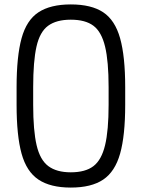

<svg xmlns="http://www.w3.org/2000/svg" viewBox="-20 -834 640 868"><path d="M300 14Q208 14 154 -22Q100 -58 77.5 -139.5Q55 -221 55 -360V-440Q55 -579 77.5 -661Q100 -743 154 -778.5Q208 -814 300 -814Q393 -814 446.5 -778.5Q500 -743 523 -661Q546 -579 546 -440V-360Q546 -221 523 -139.5Q500 -58 446.5 -22Q393 14 300 14ZM300 -55Q366 -55 402.5 -83Q439 -111 455 -177.5Q471 -244 471 -360V-440Q471 -557 455 -623.5Q439 -690 402.5 -717.5Q366 -745 300 -745Q235 -745 197.5 -717.5Q160 -690 145 -623.5Q130 -557 130 -440V-360Q130 -244 145.5 -177.5Q161 -111 198.5 -83Q236 -55 300 -55Z"/></svg>

Font: Victor Mono Thin
Style: Regular
Weight: 400
Monospace: yes
Version: Version 1.561;gftools[0.9.30]